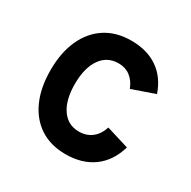

<svg xmlns="http://www.w3.org/2000/svg" viewBox="-126 -646 779 782"><g transform="rotate(30 264.0 -255.5)"><path d="M275.5 12Q206 12 156 -20.2Q106 -52.5 79 -112.5Q52 -172.5 52 -255Q52 -337.5 79.5 -397.8Q107 -458 157.5 -490.5Q208 -523 278 -523Q352.5 -523 403 -488.2Q453.5 -453.5 476.5 -386.5L370 -349.5Q357.5 -382 334.2 -399.5Q311 -417 279 -417Q226 -417 196 -374Q166 -331 166 -255Q166 -180 195.5 -137.5Q225 -95 276.5 -95Q311.5 -95 336.5 -114.2Q361.5 -133.5 373 -169.5L479 -137Q457.5 -64 405.2 -26Q353 12 275.5 12Z"/></g></svg>

Font: Overpass SemiBold
Style: Regular
Weight: 600
Designer: Delve Withrington, Dave Bailey, Thomas Jockin
Foundry: Delve Fonts LLC
Version: Version 4.000